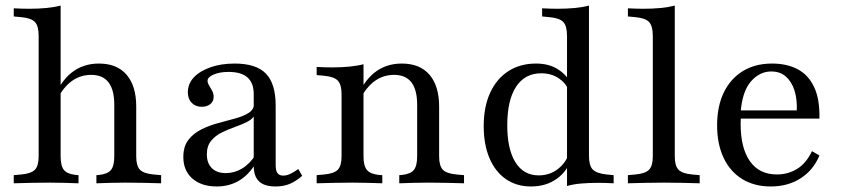

<svg xmlns="http://www.w3.org/2000/svg" viewBox="-20 -653 2998 684"><path d="M157.3 -2.4Q119.4 -2.4 89.9 -1.6Q60.5 -0.8 29 0V-29L56.5 -31.5Q91.1 -34.7 104.4 -48.4Q117.7 -62.1 117.7 -96V-206.5H196V-96Q196 -62.1 207.7 -47.6Q219.4 -33.1 250 -29.8L259.7 -29V0Q233.9 -0.8 210.1 -1.6Q186.3 -2.4 157.3 -2.4ZM387.1 -206.5V-279.8Q387.1 -333.1 366.5 -359.7Q346 -386.3 304.8 -386.3Q262.1 -386.3 229.4 -359.3Q196.8 -332.3 173.4 -278.2L168.5 -294.4Q193.5 -361.3 234.7 -394Q275.8 -426.6 332.3 -426.6Q396.8 -426.6 431 -386.7Q465.3 -346.8 465.3 -273.4V-206.5ZM426.6 -2.4Q396.8 -2.4 373 -1.6Q349.2 -0.8 323.4 0V-29L333.1 -29.8Q363.7 -33.1 375.4 -47.6Q387.1 -62.1 387.1 -96V-206.5H465.3V-96Q465.3 -62.1 478.6 -48.4Q491.9 -34.7 526.6 -31.5L554 -29V0Q522.6 -0.8 493.1 -1.6Q463.7 -2.4 426.6 -2.4ZM117.7 -206.5V-525Q117.7 -560.5 104.4 -574.6Q91.1 -588.7 55.6 -591.9L29 -594.4V-623.4Q45.2 -622.6 58.1 -622.2Q71 -621.8 84.7 -621.8Q117.7 -621.8 146 -624.6Q174.2 -627.4 196 -633.1V-623.4V-206.5Z M883.9 -206.5V-317.7Q883.9 -357.3 861.7 -377Q839.5 -396.8 794.4 -396.8Q762.9 -396.8 741.1 -387.5Q719.4 -378.2 719.4 -365.3Q719.4 -357.3 725 -348.4Q730.6 -339.5 735.9 -329.4Q741.1 -319.4 741.1 -307.3Q741.1 -291.9 729.4 -282.3Q717.7 -272.6 698.4 -272.6Q676.6 -272.6 662.9 -286.7Q649.2 -300.8 649.2 -324.2Q649.2 -354.8 670.6 -377.4Q691.9 -400 729.8 -413.3Q767.7 -426.6 816.1 -426.6Q892.7 -426.6 927.4 -390.7Q962.1 -354.8 962.1 -276.6V-206.5ZM752.4 11.3Q697.6 11.3 665.3 -16.9Q633.1 -45.2 633.1 -93.5Q633.1 -131.5 651.2 -154.8Q669.4 -178.2 698 -192.3Q726.6 -206.5 758.9 -214.9Q791.1 -223.4 819.8 -231.5Q848.4 -239.5 866.5 -251.2Q884.7 -262.9 884.7 -283.1L887.9 -245.2Q881.5 -229.8 862.1 -219.8Q842.7 -209.7 818.5 -201.2Q794.4 -192.7 771 -181.5Q747.6 -170.2 732.3 -151.6Q716.9 -133.1 716.9 -103.2Q716.9 -71.8 734.7 -54Q752.4 -36.3 784.7 -36.3Q815.3 -36.3 842.7 -52.8Q870.2 -69.4 891.1 -102.4L890.3 -70.2Q865.3 -29 830.6 -8.9Q796 11.3 752.4 11.3ZM962.1 -64.5Q962.1 -45.2 968.5 -36.3Q975 -27.4 988.7 -27.4Q1002.4 -27.4 1015.7 -34.3Q1029 -41.1 1042.7 -50.8L1056.5 -26.6Q1035.5 -8.1 1013.3 1.6Q991.1 11.3 961.3 11.3Q921.8 11.3 902.8 -6.9Q883.9 -25 883.9 -62.1V-206.5H962.1Z M1236.3 -2.4Q1198.4 -2.4 1169 -1.6Q1139.5 -0.8 1108.1 0V-29L1135.5 -31.5Q1170.2 -34.7 1183.5 -48.4Q1196.8 -62.1 1196.8 -96V-206.5H1275V-96Q1275 -62.1 1287.1 -47.6Q1299.2 -33.1 1329.8 -29.8L1341.9 -29V0Q1315.3 -0.8 1290.7 -1.6Q1266.1 -2.4 1236.3 -2.4ZM1196.8 -206.5V-316.9Q1196.8 -351.6 1183.5 -365.7Q1170.2 -379.8 1134.7 -383.1L1108.1 -385.5V-414.5Q1124.2 -413.7 1137.1 -413.3Q1150 -412.9 1163.7 -412.9Q1196.8 -412.9 1225 -415.7Q1253.2 -418.5 1275 -424.2V-414.5V-206.5ZM1466.1 -206.5V-279.8Q1466.1 -333.1 1445.6 -359.7Q1425 -386.3 1383.9 -386.3Q1341.1 -386.3 1308.5 -359.3Q1275.8 -332.3 1252.4 -278.2L1247.6 -294.4Q1272.6 -361.3 1313.7 -394Q1354.8 -426.6 1411.3 -426.6Q1475.8 -426.6 1510.1 -386.7Q1544.4 -346.8 1544.4 -273.4V-206.5ZM1505.6 -2.4Q1475.8 -2.4 1452 -1.6Q1428.2 -0.8 1402.4 0V-29L1412.1 -29.8Q1442.7 -33.1 1454.4 -47.6Q1466.1 -62.1 1466.1 -96V-206.5H1544.4V-96Q1544.4 -62.1 1557.7 -48.4Q1571 -34.7 1605.6 -31.5L1633.1 -29V0Q1601.6 -0.8 1572.2 -1.6Q1542.7 -2.4 1505.6 -2.4Z M1871.8 11.3Q1820.2 11.3 1782.3 -14.9Q1744.4 -41.1 1723.8 -89.5Q1703.2 -137.9 1703.2 -204Q1703.2 -272.6 1726.2 -322.6Q1749.2 -372.6 1791.1 -399.6Q1833.1 -426.6 1889.5 -426.6Q1936.3 -426.6 1968.5 -405.6Q2000.8 -384.7 2014.5 -353.2L2004.8 -332.3Q1996 -357.3 1969.8 -374.6Q1943.5 -391.9 1908.1 -391.9Q1850 -391.9 1818.5 -344Q1787.1 -296 1787.1 -206.5Q1787.1 -121.8 1816.1 -75Q1845.2 -28.2 1899.2 -28.2Q1937.9 -28.2 1966.9 -50.4Q1996 -72.6 2008.1 -108.9L2015.3 -88.7Q2002.4 -44.4 1964.1 -16.5Q1925.8 11.3 1871.8 11.3ZM2000 0V-206.5H2078.2V-98.4Q2078.2 -62.9 2091.5 -49.2Q2104.8 -35.5 2140.3 -31.5L2166.1 -29V0Q2150.8 -0.8 2137.9 -1.2Q2125 -1.6 2111.3 -1.6Q2078.2 -1.6 2050 0.8Q2021.8 3.2 2000 9.7ZM2000 -206.5V-525Q2000 -560.5 1986.7 -574.6Q1973.4 -588.7 1937.1 -591.9L1911.3 -594.4V-623.4Q1927.4 -622.6 1940.3 -622.2Q1953.2 -621.8 1966.9 -621.8Q2000 -621.8 2028.2 -624.6Q2056.5 -627.4 2078.2 -633.1V-623.4V-206.5Z M2345.2 -2.4Q2307.3 -2.4 2277.8 -1.6Q2248.4 -0.8 2216.9 0V-29L2244.4 -31.5Q2279 -34.7 2292.3 -48.4Q2305.6 -62.1 2305.6 -96V-206.5H2383.9V-96Q2383.9 -62.1 2397.2 -48.4Q2410.5 -34.7 2445.2 -31.5L2472.6 -29V0Q2441.1 -0.8 2411.7 -1.6Q2382.3 -2.4 2345.2 -2.4ZM2305.6 -206.5V-525Q2305.6 -560.5 2292.3 -574.6Q2279 -588.7 2243.5 -591.9L2216.9 -594.4V-623.4Q2233.1 -622.6 2246 -622.2Q2258.9 -621.8 2272.6 -621.8Q2305.6 -621.8 2333.9 -624.6Q2362.1 -627.4 2383.9 -633.1V-623.4V-206.5Z M2725.8 11.3Q2667.7 11.3 2624.6 -14.9Q2581.5 -41.1 2558.1 -90.3Q2534.7 -139.5 2534.7 -206.5Q2534.7 -274.2 2558.5 -323.4Q2582.3 -372.6 2626.2 -399.6Q2670.2 -426.6 2730.6 -426.6Q2783.1 -426.6 2821.4 -406.5Q2859.7 -386.3 2880.2 -343.1Q2900.8 -300 2899.2 -230.6H2586.3L2585.5 -259.7H2818.5Q2820.2 -299.2 2810.5 -330.2Q2800.8 -361.3 2780.2 -379.8Q2759.7 -398.4 2727.4 -398.4Q2686.3 -398.4 2655.2 -362.9Q2624.2 -327.4 2618.5 -252.4L2620.2 -250.8Q2619.4 -241.9 2619 -232.3Q2618.5 -222.6 2618.5 -212.1Q2618.5 -125.8 2651.6 -78.6Q2684.7 -31.5 2747.6 -31.5Q2787.9 -31.5 2820.2 -51.6Q2852.4 -71.8 2872.6 -114.5L2899.2 -99.2Q2878.2 -47.6 2832.7 -18.1Q2787.1 11.3 2725.8 11.3Z"/></svg>

Font: Playfair 5pt SemiExpanded Light
Style: Regular
Weight: 400
Version: Version 2.203